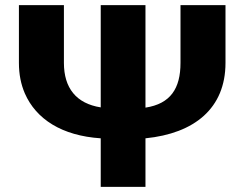

<svg xmlns="http://www.w3.org/2000/svg" viewBox="-20 -731 968 751"><path d="M549 -310V-711H374V-311C278 -326 230 -387 230 -485V-711H54V-485C54 -440 62 -401 77 -366C121 -265 222 -200 374 -190V0H549V-190C740 -209 862 -307 862 -485V-711H686V-485C686 -385 647 -325 549 -310Z"/></svg>

Font: Asimov
Style: XWid
Weight: 500
Designer: Google
Version: Version 2.000980; 2014